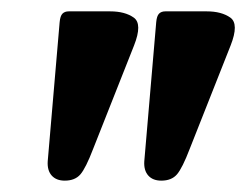

<svg xmlns="http://www.w3.org/2000/svg" viewBox="-20 -708 433 338"><path d="M85 -669Q86 -680 90 -684Q94 -688 101 -688H174Q200 -688 215.5 -677Q231 -666 216 -628L144 -446Q131 -412 121.5 -401Q112 -390 94 -390Q79 -390 71 -399Q63 -408 64 -424ZM255 -669Q256 -680 260 -684Q264 -688 271 -688H344Q370 -688 385.5 -677Q401 -666 386 -628L314 -446Q301 -412 291.5 -401Q282 -390 264 -390Q249 -390 241 -399Q233 -408 234 -424Z"/></svg>

Font: Alkatra
Style: Regular
Weight: 400
Designer: Suman Bhandary
Version: Version 1.100;gftools[0.9.22]